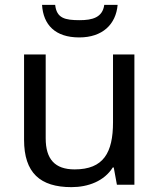

<svg xmlns="http://www.w3.org/2000/svg" viewBox="-20 -760 658 790"><path d="M464 -740H409C402 -688 360 -677 308 -677C247 -677 213 -685 207 -740H153C158 -658 207 -606 306 -606C402 -606 457 -660 464 -740ZM533 -536H445V-257C445 -132 406 -63 287 -63C206 -63 168 -105 168 -191V-536H79V-185C79 -49 145 10 274 10C343 10 409 -15 444 -71H448L461 0H533Z"/></svg>

Font: Noto Sans Buginese
Style: Regular
Weight: 400
Designer: Monotype Design Team
Foundry: Monotype Imaging Inc.
Version: Version 2.002